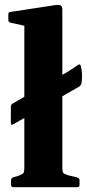

<svg xmlns="http://www.w3.org/2000/svg" viewBox="-20 -783 363 803"><path d="M34 -262.3Q25.4 -258.3 25.4 -267.8V-336.2Q25.4 -346.8 34.4 -350.8L267.5 -485.5L306.9 -511.8Q313.9 -517.3 317.5 -508.3Q322.4 -491.9 323.1 -471.6Q323.8 -451.3 320.7 -434.4Q318.7 -425.3 309.7 -419.9ZM81.8 0V-566.1H240.7V0ZM35.9 0Q26.3 0 26.3 -10V-28.8Q26.3 -38.8 35.7 -41.6L57.1 -47.6Q74.7 -54.7 78.2 -59.6Q81.8 -64.5 81.8 -81.4V-180H240.7V-83.3Q240.7 -65.1 244.2 -60.2Q247.7 -55.3 264 -50.4L303.7 -40.6Q312.7 -37.8 312.7 -28.4V-9.6Q312.7 0 302.7 0ZM81.8 -565.1V-715.8L101 -671.1L24.4 -688Q14.8 -690.2 14.8 -700.2V-722.8Q14.8 -732.9 24.8 -733.3L210.6 -761.6Q226.9 -764.1 233.8 -760.1Q240.7 -756 240.7 -741.8V-565.1Z"/></svg>

Font: Hahmlet
Style: Regular
Weight: 400
Designer: Minjoo Ham & Mark Frömberg
Foundry: hypertype
Version: Version 1.002